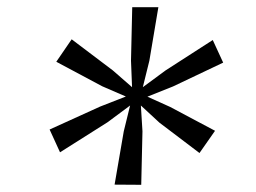

<svg xmlns="http://www.w3.org/2000/svg" viewBox="-20 -827 707 531"><path d="M370.6 -315.9 296.9 -316.4 322.3 -463.9 339.8 -535.2 277.3 -488.8 146 -405.8 117.2 -468.8 256.8 -532.2 328.1 -560.1 262.7 -588.4 135.7 -656.2 178.2 -718.3 292 -632.3 345.2 -585.9 342.3 -659.2 345.7 -807.1H418L393.1 -659.2L375 -585.9L438 -632.3L568.4 -716.3L597.2 -653.8L458.5 -587.9L387.7 -559.6L450.7 -531.2L574.7 -465.3L531.7 -403.8L420.9 -487.8L369.6 -535.2L374 -463.9Z"/></svg>

Font: HaufeMerriweatherSansLt
Style: Italic
Weight: 300
Designer: Eben Sorkin ( eben@eyebytes.com )
Foundry: Eben Sorkin
Version: Version 1.56